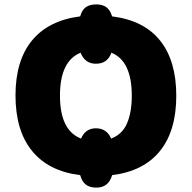

<svg xmlns="http://www.w3.org/2000/svg" viewBox="-20 -795 877 877"><path d="M785.2 -357.9Q785.2 -197.3 710.4 -105Q635.7 -12.7 492.2 4.9Q476.1 62 419.9 62Q390.6 62 372.6 48.6Q354.5 35.2 346.2 4.9Q202.1 -12.7 126.5 -105.5Q50.8 -198.2 50.8 -358.9Q50.8 -518.1 126 -609.9Q201.2 -701.7 346.2 -720.2Q354.5 -750 372.6 -762.5Q390.6 -774.9 419.9 -774.9Q447.3 -774.9 465.1 -762.5Q482.9 -750 492.2 -720.2Q638.2 -701.7 711.7 -609.1Q785.2 -516.6 785.2 -357.9ZM253.9 -357.9Q253.9 -199.2 350.1 -162.1Q370.6 -209 418 -209Q467.3 -209 487.8 -162.1Q539.1 -181.6 560.5 -232.2Q582 -282.7 582 -357.9Q582 -516.6 488.8 -554.2Q471.2 -503.9 418 -503.9Q368.2 -503.9 348.1 -554.2Q253.9 -516.1 253.9 -357.9Z"/></svg>

Font: OpenSansExtrabold
Style: Regular
Weight: 800
Foundry: Ascender Corporation
Version: Version 1.10